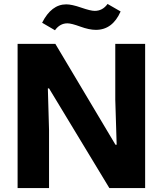

<svg xmlns="http://www.w3.org/2000/svg" viewBox="-20 -951 823 971"><path d="M69 0V-729H260L564 -219H570L563 -447V-729H714V0H533L228 -504H222L228 -293V0ZM465 -800Q431 -800 386 -816.5Q341 -833 321 -833Q283 -833 258 -798L193 -836Q240 -929 315 -929Q343 -929 390.5 -912.5Q438 -896 459 -896Q499 -896 524 -931L590 -893Q549 -800 465 -800Z"/></svg>

Font: Mona Sans
Style: Bold
Weight: 700
Designer: Deni Anggara
Foundry: GitHub
Version: Version 2.000;Glyphs 3.2.3 (3260)